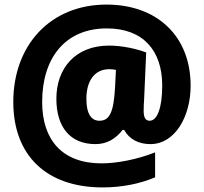

<svg xmlns="http://www.w3.org/2000/svg" viewBox="-20 -743 889 838"><path d="M812 -369C812 -586 665 -723 445 -723C199 -723 38 -545 38 -298C38 -66 181 75 428 75C512 75 591 59 657 31V-78C582 -48 492 -30 423 -30C251 -30 164 -133 164 -298C164 -488 263 -619 446 -619C607 -619 688 -520 688 -370C688 -274 667 -216 633 -216C617 -216 607 -228 607 -258C607 -276 608 -297 609 -308L618 -514C576 -530 513 -544 456 -544C309 -544 226 -445 226 -312C226 -191 284 -114 397 -114C447 -114 486 -138 515 -176H522C544 -135 586 -114 636 -114C745 -114 812 -236 812 -369ZM357 -312C357 -386 390 -441 457 -441C467 -441 475 -440 486 -438L482 -359C476 -255 459 -216 414 -216C379 -216 357 -245 357 -312Z"/></svg>

Font: Noto Sans Devanagari SemiCondensed Black
Style: Regular
Weight: 900
Width: 4
Designer: Jelle Bosma - Monotype Design Team
Foundry: Monotype Imaging Inc.
Version: Version 2.004